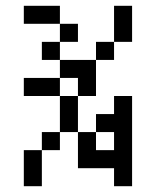

<svg xmlns="http://www.w3.org/2000/svg" viewBox="-20 -645 540 665"><path d="M250 -500V-562.5H187.5V-500H125V-437.5H187.5V-375H62.5V-312.5H187.5Q187.5 -312.5 187.5 -187.5H125V-125H62.5Q62.5 -125 62.5 0H125Q125 0 125 -125H187.5V-187.5H250Q250 -187.5 250 -62.5H375V0H437.5V-312.5H375V-250H312.5V-187.5H250Q250 -187.5 250 -312.5H187.5V-375H250V-312.5H312.5Q312.5 -312.5 312.5 -437.5H187.5V-500ZM312.5 -125V-187.5H375V-125ZM312.5 -437.5H375V-500H312.5ZM375 -500H437.5Q437.5 -500 437.5 -625H375Q375 -625 375 -500ZM187.5 -562.5V-625H62.5V-562.5Z"/></svg>

Font: UnifontExMono
Style: Regular
Weight: 500
Version: Version 15.0.06